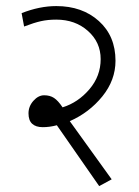

<svg xmlns="http://www.w3.org/2000/svg" viewBox="-20 -634 463 638"><path d="M168.9 -217.8Q145 -211.4 122.1 -211.4Q99.1 -211.4 86.9 -222.7Q74.7 -233.9 74.7 -257.3Q74.7 -280.8 91.1 -299.1Q107.4 -317.4 126.7 -317.4Q146 -317.4 159.4 -308.6Q172.9 -299.8 188 -277.3Q239.7 -293.5 277.1 -337.4Q314.5 -381.3 314.5 -437.5Q314.5 -493.7 272.2 -531.2Q230 -568.8 167 -568.8Q139.2 -568.8 116.2 -563.7Q93.3 -558.6 60.1 -545.9L51.8 -590.3Q111.3 -613.8 167 -613.8Q253.4 -613.8 308.6 -564Q363.8 -514.2 363.8 -432.1Q363.8 -367.7 320.1 -313.7Q276.4 -259.8 211.9 -231.4L351.1 -38.1L309.6 -15.6Z"/></svg>

Font: Yantramanav Light
Style: Regular
Weight: 300
Version: Version 1.001;PS 1.0;hotconv 1.0.72;makeotf.lib2.5.5900; ttf